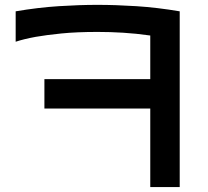

<svg xmlns="http://www.w3.org/2000/svg" viewBox="-20 -763 850 783"><path d="M377 -743.2Q452.1 -743.2 536.4 -737.8Q620.6 -732.4 712.9 -716.8V0H592.8V-320.3H161.1V-440.4H592.8V-618.2Q533.7 -626.5 481.7 -629.6Q429.7 -632.8 377.9 -632.8Q292.5 -632.8 230 -626.5Q167.5 -620.1 126 -612.8Q77.6 -604 43.9 -592.8V-716.8Q135.3 -732.4 219.2 -737.8Q303.2 -743.2 377 -743.2Z"/></svg>

Font: Revalia
Style: Regular
Weight: 400
Designer: Johan Kallas, Mihkel Virkus
Foundry: Johan Kallas, Mihkel Virkus
Version: Version 1.001